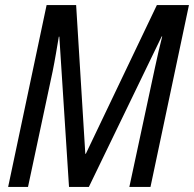

<svg xmlns="http://www.w3.org/2000/svg" viewBox="-20 -734 762 754"><path d="M12 0H90L187 -455C196 -499 204 -549 211 -590H213L251 0H329L615 -591H617C608 -556 598 -513 588 -466L488 0H571L722 -714H596L317 -130H315L279 -714H163Z"/></svg>

Font: Noto Sans Condensed
Style: Italic
Weight: 400
Width: 3
Italic angle: -12°
Designer: Monotype Design Team
Foundry: Monotype Imaging Inc.
Version: Version 2.013